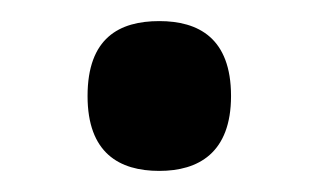

<svg xmlns="http://www.w3.org/2000/svg" viewBox="-20 -155 302 182"><path d="M131 7C168 7 199 -10 199 -64C199 -119 168 -135 131 -135C93 -135 63 -119 63 -64C63 -10 93 7 131 7Z"/></svg>

Font: Noto Serif Georgian Medium
Style: Regular
Weight: 500
Designer: Monotype Design Team, Akaki Razmadze
Foundry: Google LLC
Version: Version 2.003